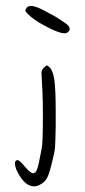

<svg xmlns="http://www.w3.org/2000/svg" viewBox="-20 -621 290 658"><path d="M218.8 -521.5Q218.8 -527.3 213.9 -533.2Q210 -538.1 188.5 -552.2Q167 -566.4 151.4 -574.2Q148.4 -575.2 140.6 -580.1Q103.5 -600.6 86.9 -600.6Q77.1 -600.6 71.3 -594.7Q70.3 -592.8 69.3 -590.8Q68.4 -588.9 67.4 -587.4Q66.4 -585.9 66.4 -585.9Q66.4 -580.1 85.9 -563.5Q108.4 -544.9 146.5 -525.9Q184.6 -506.8 200.2 -506.8Q208 -506.8 213.4 -511.2Q218.8 -515.6 218.8 -521.5ZM31.2 -62.5Q31.2 -41 51.8 -11.7Q72.3 17.6 96.7 17.6Q108.4 17.6 119.1 10.7Q133.8 2.9 141.6 -11.7Q149.4 -26.4 159.2 -68.4Q167 -98.6 168.5 -115.2Q169.9 -131.8 170.9 -189.5Q170.9 -217.8 170.9 -240.2Q170.9 -313.5 166.5 -345.7Q162.1 -377.9 150.4 -389.6Q143.6 -396.5 140.6 -396.5Q137.7 -396.5 128.9 -387.7Q122.1 -379.9 122.1 -370.1Q122.1 -368.2 123 -354Q124 -339.8 125.5 -306.6Q127 -273.4 127 -224.6Q127 -131.8 123 -112.3Q111.3 -48.8 106.4 -39.1Q101.6 -27.3 93.8 -27.3Q84 -27.3 65.4 -49.8Q46.9 -72.3 40 -72.3Q36.1 -72.3 33.7 -69.3Q31.2 -66.4 31.2 -62.5Z"/></svg>

Font: 辰宇落雁體 Thin
Style: Regular
Weight: 100
Designer: Written by Liu, Wei-Chen; Created by Wang, Li-Yu.
Foundry: New Value
Version: Version 1.000